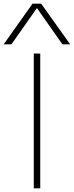

<svg xmlns="http://www.w3.org/2000/svg" viewBox="-66 -1020 400 1040"><path d="M117 0V-730H152V0ZM-46 -780 110 -1000H157L314 -780H272L135 -975H133L-4 -780Z"/></svg>

Font: M PLUS 1 Thin ExtraLight
Style: Regular
Weight: 250
Version: Version 1.001